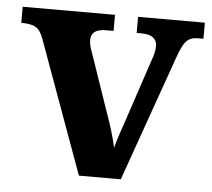

<svg xmlns="http://www.w3.org/2000/svg" viewBox="-44 -583 694 630"><g transform="rotate(5 303.0 -268.0)"><path d="M80 -435Q70 -464 54.5 -473.5Q39 -483 6 -483V-536H310V-483H285Q236 -483 236 -447Q236 -437 238.5 -427Q241 -417 245 -407L310 -218Q334 -152 345 -101Q350 -121 359 -148Q368 -175 376 -198L443 -399Q448 -412 450.5 -423.5Q453 -435 453 -447Q453 -463 440.5 -473Q428 -483 401 -483H386V-536H606V-483H586Q563 -483 549.5 -468.5Q536 -454 521 -410L376 0H238Z"/></g></svg>

Font: Noto Serif Sinhala
Style: Bold
Weight: 700
Designer: Jelle Bosma - Monotype Design Team
Foundry: Monotype Imaging Inc.
Version: Version 2.007; ttfautohint (v1.8.4.7-5d5b)